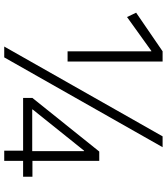

<svg xmlns="http://www.w3.org/2000/svg" viewBox="38 -808 770 885"><g transform="rotate(90 422.5 -365.0)"><path d="M194 0 608 -730H658L244 0ZM216 -292V-678H214L58 -566L38 -608L216 -730H263V-292ZM674 0V-87H431V-130L678 -438H721V-130H794V-87H721V0ZM484 -129H676V-368H674L484 -131Z"/></g></svg>

Font: M PLUS 1 Thin Light
Style: Regular
Weight: 300
Version: Version 1.001